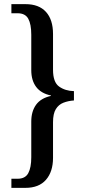

<svg xmlns="http://www.w3.org/2000/svg" viewBox="-20 -780 412 927"><path d="M35 127V83H65Q102 83 116.5 56Q131 29 131 -21V-193Q131 -242 154 -274Q177 -306 226 -317V-319Q178 -329 154.5 -360.5Q131 -392 131 -441V-612Q131 -663 116.5 -689.5Q102 -716 65 -716H35V-760H103Q168 -760 202 -722.5Q236 -685 236 -616V-443Q236 -383 265.5 -362Q295 -341 337 -340V-295Q309 -293 286 -284Q263 -275 249.5 -253Q236 -231 236 -190V-18Q236 49 202 88Q168 127 103 127Z"/></svg>

Font: Noto Serif Tamil Condensed Medium
Style: Regular
Weight: 500
Width: 3
Designer: Indian Type Foundry, Tom Grace, and the Monotype Design Team
Foundry: Monotype Imaging Inc.
Version: Version 2.004; ttfautohint (v1.8.4.7-5d5b)